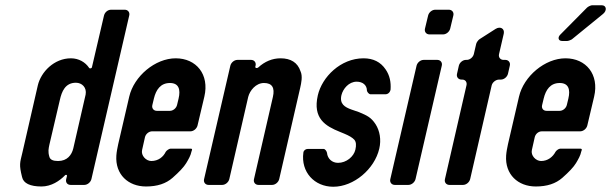

<svg xmlns="http://www.w3.org/2000/svg" viewBox="-20 -704 2326 731"><path d="M250 -482C186 -482 136 -430 124 -379L65 -122C56 -84 52 -78 64 -30C69 -6 95 6 138 6C175 6 207 -15 228 -37C231 -40 236 -38 235 -34L232 -22C229 -10 236 0 249 0H301C313 0 325 -10 328 -22L472 -645C475 -657 467 -667 455 -667H403C390 -667 379 -657 376 -645L330 -448C329 -443 321 -442 319 -446C305 -467 280 -482 250 -482ZM306 -344C290 -276 275 -207 259 -139C253 -114 236 -91 201 -91C182 -91 171 -96 168 -107C162 -127 165 -138 168 -153L208 -324C215 -355 228 -389 269 -389C292 -389 311 -371 306 -344Z M472 -336 430 -155C427 -141 424 -126 423 -112C418 -40 468 6 536 6C579 6 612 -5 637 -27C662 -49 680 -68 689 -83C698 -98 706 -112 709 -127L711 -133C712 -136 710 -138 707 -138H629C624 -138 614 -131 611 -126C602 -107 583 -91 556 -91C536 -91 516 -112 521 -133L532 -182C535 -194 547 -204 559 -204H705C717 -204 729 -214 732 -226L758 -336C778 -421 727 -482 649 -482C571 -482 490 -414 472 -336ZM627 -388C661 -388 668 -363 660 -329L654 -304C651 -292 639 -282 627 -282H577C565 -282 557 -292 560 -304L566 -329C574 -362 591 -388 627 -388Z M1124 -433C1113 -466 1087 -482 1048 -482C1017 -482 988 -470 963 -447C958 -443 951 -445 952 -450L953 -454C956 -466 948 -476 936 -476H884C872 -476 860 -466 857 -454L757 -22C754 -10 762 0 774 0H826C838 0 850 -10 853 -22L925 -335C931 -359 954 -388 985 -388C1016 -388 1027 -370 1019 -335L947 -22C944 -10 952 0 964 0H1016C1028 0 1040 -10 1043 -22L1123 -370C1127 -388 1133 -414 1124 -433Z M1424 -138C1432 -172 1426 -206 1410 -231C1393 -257 1378 -264 1347 -277L1318 -287C1293 -296 1272 -308 1280 -342C1286 -366 1308 -393 1338 -393C1361 -393 1377 -380 1377 -359C1378 -353 1385 -345 1391 -345H1447C1457 -345 1465 -352 1467 -363C1469 -391 1464 -417 1448 -440C1429 -468 1401 -482 1364 -482C1277 -482 1206 -411 1190 -341C1170 -253 1219 -224 1274 -202L1291 -195C1308 -188 1322 -180 1329 -172C1336 -164 1337 -151 1333 -134C1327 -108 1299 -84 1267 -84C1244 -84 1227 -100 1225 -122C1224 -128 1218 -137 1212 -137H1152C1143 -137 1136 -131 1135 -123C1125 -49 1177 7 1249 7C1327 7 1406 -60 1424 -138Z M1483 0H1535C1547 0 1559 -10 1562 -22L1662 -454C1665 -466 1657 -476 1645 -476H1593C1581 -476 1569 -466 1566 -454L1466 -22C1463 -10 1471 0 1483 0ZM1615 -573H1667C1679 -573 1691 -583 1694 -595L1706 -645C1709 -657 1701 -667 1689 -667H1637C1625 -667 1613 -657 1610 -645L1598 -595C1595 -583 1603 -573 1615 -573Z M1691 0H1743C1755 0 1767 -10 1770 -22L1852 -379C1855 -391 1868 -401 1880 -401H1887C1899 -401 1911 -411 1914 -423L1921 -454C1924 -466 1916 -476 1904 -476H1897C1885 -476 1877 -486 1880 -498L1898 -576C1902 -595 1885 -605 1867 -594L1806 -555C1801 -552 1794 -542 1793 -537L1784 -498C1781 -486 1769 -476 1757 -476H1754C1742 -476 1730 -466 1727 -454L1720 -423C1717 -411 1725 -401 1737 -401H1740C1752 -401 1759 -391 1756 -379L1674 -22C1671 -10 1679 0 1691 0Z M1956 -336 1914 -155C1911 -141 1908 -126 1907 -112C1902 -40 1952 6 2020 6C2063 6 2096 -5 2121 -27C2146 -49 2164 -68 2173 -83C2182 -98 2190 -112 2193 -127L2195 -133C2196 -136 2193 -138 2190 -138H2113C2107 -138 2098 -131 2095 -126C2085 -107 2066 -91 2040 -91C2020 -91 2000 -112 2005 -133L2016 -182C2019 -194 2030 -204 2043 -204H2189C2201 -204 2213 -214 2216 -226L2242 -336C2262 -421 2211 -482 2133 -482C2055 -482 1974 -414 1956 -336ZM2111 -388C2145 -388 2152 -363 2144 -329L2138 -304C2135 -292 2123 -282 2111 -282H2061C2048 -282 2041 -292 2044 -304L2050 -329C2058 -362 2075 -388 2111 -388ZM2120 -548H2140C2144 -548 2154 -552 2157 -554L2276 -651C2292 -664 2289 -684 2271 -684H2234C2230 -684 2219 -679 2215 -675L2113 -572C2102 -561 2106 -548 2120 -548Z"/></svg>

Font: DIN Rundschrift
Style: EngKursiv
Weight: 400
Width: 3
Version: Version 1.027